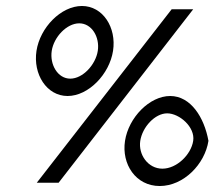

<svg xmlns="http://www.w3.org/2000/svg" viewBox="-20 -611 749 642"><path d="M102 -441C90 -363 136 -290 206 -290C276 -290 346 -363 358 -441C370 -519 324 -591 254 -591C184 -591 114 -519 102 -441ZM153 -441C160 -487 203 -533 245 -533C287 -533 314 -487 307 -441C300 -395 257 -348 215 -348C173 -348 146 -395 153 -441ZM103 0H176L626 -580H554ZM398 -140C386 -62 434 11 514 11C594 11 665 -62 677 -140C663 -218 618 -290 549 -290C480 -290 410 -218 398 -140ZM449 -140C456 -186 498 -232 539 -232C580 -232 633 -186 626 -140C619 -94 571 -47 523 -47C475 -47 442 -94 449 -140Z"/></svg>

Font: Charger Pro
Style: ExtObl
Weight: 400
Designer: Jasper
Foundry: Cannot Into Space Fonts
Version: Version 1.09